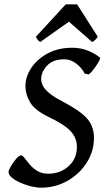

<svg xmlns="http://www.w3.org/2000/svg" viewBox="-20 -850 491 885"><path d="M440.4 -585Q443.4 -582.5 438 -571.5Q432.6 -560.5 423.1 -546.6Q413.6 -532.7 404.1 -521.5Q394.5 -510.3 389.6 -507.3L370.6 -510.3Q355.5 -539.1 330.3 -557.9Q305.2 -576.7 275.9 -576.7Q223.6 -576.7 196.8 -547.4Q169.9 -518.1 169.9 -485.8Q169.9 -471.7 177.2 -455.8Q184.6 -439.9 206.1 -421.6Q227.5 -403.3 270.5 -380.9Q347.7 -340.8 380.4 -304.7Q413.1 -268.6 413.1 -213.9Q413.1 -152.8 379.9 -100.6Q346.7 -48.3 291.3 -16.6Q235.8 15.1 168.9 15.1Q147.9 15.1 122.3 8.8Q96.7 2.4 73.2 -8.1Q49.8 -18.6 34.7 -31.2Q19.5 -43.9 19.5 -57.6Q19.5 -65.9 30.3 -84.2Q41 -102.5 54.7 -118.2Q68.4 -133.8 77.6 -133.8Q84 -133.8 93.5 -121.1Q103 -108.4 117.2 -91.6Q131.3 -74.7 152.1 -62Q172.9 -49.3 202.6 -49.3Q257.8 -49.3 296.1 -84Q334.5 -118.7 334.5 -172.4Q334.5 -212.9 306.9 -243.9Q279.3 -274.9 205.1 -310.5Q140.6 -341.3 118.9 -378.2Q97.2 -415 97.2 -453.1Q97.2 -496.1 124 -536.6Q150.9 -577.1 199.2 -603.5Q247.6 -629.9 313.5 -629.9Q352.1 -629.9 384.8 -616.7Q417.5 -603.5 440.4 -585ZM430.7 -680.7Q418.5 -662.6 404.8 -656.2L297.9 -750L165 -656.2Q160.6 -659.2 155.3 -664.8Q149.9 -670.4 145.5 -680.7L283.2 -830.1H335.4Z"/></svg>

Font: Gentium Book Plus
Style: Italic
Weight: 400
Italic angle: -8°
Designer: Victor Gaultney, Annie Olsen, Iska Routamaa, Becca Hirsbrunner
Foundry: SIL International
Version: Version 6.101